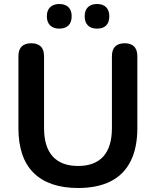

<svg xmlns="http://www.w3.org/2000/svg" viewBox="-20 -929 778 959"><path d="M370 10Q297 10 241.5 -9Q186 -28 148 -65.5Q110 -103 91 -159Q72 -215 72 -289V-648Q72 -681 88.5 -697Q105 -713 136 -713Q167 -713 183.5 -697Q200 -681 200 -648V-290Q200 -195 243.5 -147.5Q287 -100 370 -100Q453 -100 496 -147.5Q539 -195 539 -290V-648Q539 -681 555.5 -697Q572 -713 603 -713Q633 -713 649.5 -697Q666 -681 666 -648V-289Q666 -191 632.5 -124Q599 -57 533 -23.5Q467 10 370 10ZM465 -786Q435 -786 419 -802Q403 -818 403 -848Q403 -877 419 -893Q435 -909 465 -909Q494 -909 510 -893Q526 -877 526 -848Q526 -818 510.5 -802Q495 -786 465 -786ZM276 -786Q247 -786 230.5 -802Q214 -818 214 -848Q214 -877 230.5 -893Q247 -909 276 -909Q306 -909 322 -893Q338 -877 338 -848Q338 -818 322 -802Q306 -786 276 -786Z"/></svg>

Font: Nunito
Style: Bold
Weight: 700
Designer: Vernon Adams
Foundry: Vernon Adams
Version: Version 3.602